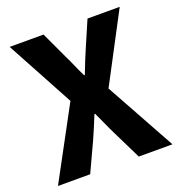

<svg xmlns="http://www.w3.org/2000/svg" viewBox="-133 -856 909 969"><g transform="rotate(-20 321.0 -371.5)"><path d="M14 0 220 -382 25 -743H207L274 -599Q287 -573 299.5 -544Q312 -515 329 -480H333Q346 -515 358 -544Q370 -573 381 -599L443 -743H616L422 -375L629 0H448L372 -155Q358 -183 344.5 -213.5Q331 -244 315 -278H311Q297 -244 284.5 -213.5Q272 -183 259 -155L187 0Z"/></g></svg>

Font: Noto Sans JP ExtraBold
Style: Regular
Weight: 800
Designer: Ryoko NISHIZUKA  (kana, bopomofo & ideographs); Paul D. Hunt (Latin, Greek & Cyrillic); Sandoll Communications , Soo-you
Foundry: Adobe
Version: Version 2.004-H2;hotconv 1.0.118;makeotfexe 2.5.65603